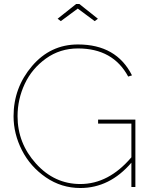

<svg xmlns="http://www.w3.org/2000/svg" viewBox="-20 -938 760 963"><path d="M370 -895 285 -832 269 -844 362 -918H378L471 -844L455 -832ZM472 -338H659V0H639V-122Q530 5 383 5Q288 5 210 -48.5Q132 -102 90 -184.5Q48 -267 48 -355Q48 -498 140.5 -606.5Q233 -715 371 -715Q564 -715 642 -560L623 -554Q547 -695 371 -695Q281 -695 210.5 -644.5Q140 -594 104 -517Q68 -440 68 -355Q68 -220 160.5 -117.5Q253 -15 383 -15Q525 -15 639 -149V-318H472Z"/></svg>

Font: Raleway-v4020 Thin
Style: Regular
Weight: 250
Designer: Matt McInerney, Pablo Impallari, Rodrigo Fuenzalida
Foundry: Matt McInerney, Pablo Impallari, Rodrigo Fuenzalida
Version: Version 4.020;PS 004.020;hotconv 1.0.88;makeotf.lib2.5.64775